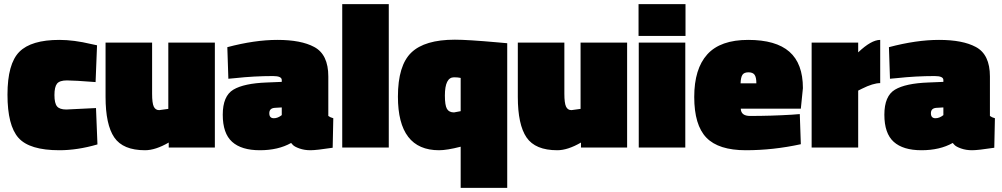

<svg xmlns="http://www.w3.org/2000/svg" viewBox="-20 -710 4823 924"><path d="M266 -518Q335 -518 419 -498L447 -492L440 -315Q337 -323 302 -323Q267 -323 254.5 -307.5Q242 -292 242 -252.5Q242 -213 254.5 -198Q267 -183 299 -183L442 -190L449 -15Q353 13 266 13Q122 13 69 -46.5Q16 -106 16 -254.5Q16 -403 73 -460.5Q130 -518 266 -518Z M790 -505H1014V0H792V-24Q728 13 678 13Q572 13 530 -48.5Q488 -110 488 -244V-505H712V-259Q712 -214 720 -197Q728 -180 746 -180L790 -186Z M1560 -342V-152Q1569 -145 1584 -141L1581 1Q1503 13 1474 13Q1445 13 1421 4.5Q1397 -4 1389 -13L1381 -22Q1319 13 1230.5 13Q1142 13 1097 -27.5Q1052 -68 1052 -158Q1052 -248 1103 -278.5Q1154 -309 1264 -313L1336 -316V-325Q1336 -344 1294 -344Q1203 -344 1112 -334L1079 -331L1074 -483Q1206 -518 1315 -518Q1429 -518 1492 -484Q1560 -448 1560 -342ZM1298 -141Q1317 -141 1336 -156V-193L1302 -191Q1276 -189 1276 -165Q1276 -141 1298 -141Z M1627 0V-690H1851V0Z M2093 13Q1895 13 1895 -245Q1895 -395 1959.5 -457Q2024 -519 2169 -519Q2230 -519 2376 -506L2421 -502V194H2197V-4Q2131 13 2093 13ZM2165 -338Q2121 -338 2121 -250Q2121 -203 2131 -186Q2141 -169 2165 -169L2197 -175V-335Q2184 -338 2165 -338Z M2774 -505H2998V0H2776V-24Q2712 13 2662 13Q2556 13 2514 -48.5Q2472 -110 2472 -244V-505H2696V-259Q2696 -214 2704 -197Q2712 -180 2730 -180L2774 -186Z M3054 0V-505H3278V0ZM3053 -537V-690H3279V-537Z M3545 -187Q3546 -152 3590 -152Q3690 -152 3790 -158L3829 -161L3834 -16Q3701 13 3569.5 13Q3438 13 3379.5 -47.5Q3321 -108 3321 -243.5Q3321 -379 3384 -448.5Q3447 -518 3580.5 -518Q3714 -518 3779 -461Q3844 -404 3844 -286L3834 -187ZM3620 -309Q3620 -338 3611.5 -350Q3603 -362 3582 -362Q3561 -362 3553 -350Q3545 -338 3544 -309Z M4110 0H3886V-505H4110V-458Q4173 -518 4216 -518V-310Q4182 -310 4128 -283L4110 -274Z M4744 -342V-152Q4753 -145 4768 -141L4765 1Q4687 13 4658 13Q4629 13 4605 4.5Q4581 -4 4573 -13L4565 -22Q4503 13 4414.5 13Q4326 13 4281 -27.5Q4236 -68 4236 -158Q4236 -248 4287 -278.5Q4338 -309 4448 -313L4520 -316V-325Q4520 -344 4478 -344Q4387 -344 4296 -334L4263 -331L4258 -483Q4390 -518 4499 -518Q4613 -518 4676 -484Q4744 -448 4744 -342ZM4482 -141Q4501 -141 4520 -156V-193L4486 -191Q4460 -189 4460 -165Q4460 -141 4482 -141Z"/></svg>

Font: Titillium Web Black
Style: Regular
Weight: 900
Version: Version 1.002;PS 35.000;hotconv 1.0.70;makeotf.lib2.5.55311